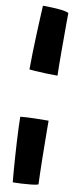

<svg xmlns="http://www.w3.org/2000/svg" viewBox="-105 -786 427 1034"><g transform="rotate(10 108.0 -268.5)"><path d="M25 -141Q58.5 -144.5 102 -145.5Q145.5 -146.5 179 -146.5Q179 -133.5 179.2 -100.5Q179.5 -67.5 180 -24.2Q180.5 19 181.2 63.2Q182 107.5 183 144.2Q184 181 185 201Q174 205.5 148 208.2Q122 211 93.8 212.5Q65.5 214 46.5 214Q44 191 41.2 155.2Q38.5 119.5 35.5 77.5Q32.5 35.5 30.2 -6.5Q28 -48.5 26.5 -83.8Q25 -119 25 -141ZM29.5 -400.5Q29.5 -445 31 -497.2Q32.5 -549.5 34.5 -600Q36.5 -650.5 38.5 -690.5Q40.5 -730.5 41.5 -751Q61.5 -751 89.8 -750Q118 -749 144 -746Q170 -743 183 -736Q182.5 -715.5 182.5 -680.2Q182.5 -645 182.5 -603.2Q182.5 -561.5 182.5 -520.2Q182.5 -479 183 -445.5Q183.5 -412 184 -393.5Q151.5 -393.5 118 -394.8Q84.5 -396 60.2 -397.8Q36 -399.5 29.5 -400.5Z"/></g></svg>

Font: Grandstander Thin ExtraBold
Style: Regular
Weight: 800
Version: Version 1.200